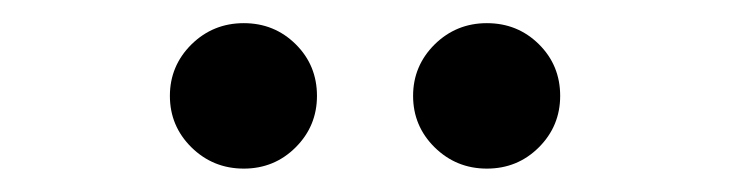

<svg xmlns="http://www.w3.org/2000/svg" viewBox="-20 -767 627 165"><path d="M398.4 -622.1Q372.1 -622.1 353.5 -640.4Q335 -658.7 335 -684.6Q335 -710.4 353.5 -728.8Q372.1 -747.1 398.4 -747.1Q424.8 -747.1 443.1 -729Q461.4 -710.9 461.4 -684.6Q461.4 -658.7 443.1 -640.4Q424.8 -622.1 398.4 -622.1ZM189.5 -622.1Q163.1 -622.1 144.5 -640.4Q126 -658.7 126 -684.6Q126 -710.4 144.5 -728.8Q163.1 -747.1 189.5 -747.1Q215.8 -747.1 234.1 -729Q252.4 -710.9 252.4 -684.6Q252.4 -658.7 234.1 -640.4Q215.8 -622.1 189.5 -622.1Z"/></svg>

Font: Inter 20pt Medium
Style: Regular
Weight: 500
Version: Version 4.001;git-66647c0bb